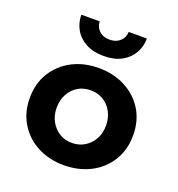

<svg xmlns="http://www.w3.org/2000/svg" viewBox="-125 -778 827 892"><g transform="rotate(20 288.0 -332.5)"><path d="M217 -675Q217 -659 225 -644.5Q233 -630 248.5 -620.5Q264 -611 289 -611Q312 -611 328 -620.5Q344 -630 352 -644.5Q360 -659 360 -675H450Q450 -636 431.5 -603Q413 -570 377 -550Q341 -530 288 -530Q236 -530 199.5 -550Q163 -570 144.5 -603Q126 -636 126 -675ZM33 -230Q33 -302 66.5 -356Q100 -410 157.5 -440Q215 -470 288 -470Q361 -470 419 -440Q477 -410 510.5 -356Q544 -302 544 -230Q544 -159 510.5 -104.5Q477 -50 419 -20Q361 10 288 10Q215 10 157.5 -20Q100 -50 66.5 -104.5Q33 -159 33 -230ZM166 -230Q166 -192 182.5 -162.5Q199 -133 226 -116.5Q253 -100 288 -100Q322 -100 349.5 -116.5Q377 -133 393.5 -162Q410 -191 410 -230Q410 -268 393.5 -298Q377 -328 349.5 -344Q322 -360 288 -360Q253 -360 226 -344Q199 -328 182.5 -298.5Q166 -269 166 -230Z"/></g></svg>

Font: Venryn Sans SemiBold
Style: Regular
Weight: 600
Designer: Owen Earl, indestructible type* (font) & Cristiano Sobral (main changes)
Version: Version 3.60;October 28, 2020;FontCreator 13.0.0.2681 64-bit